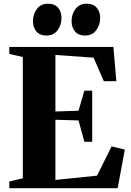

<svg xmlns="http://www.w3.org/2000/svg" viewBox="-20 -990 688 1010"><path d="M100 -52V-690L29 -706.5V-743H576.5L592 -563H526L472.5 -686.5L271.5 -701V-403.5L393 -407.5L424 -513H465V-244H424L393 -356.5L271.5 -360V-43.5L490.5 -66L567 -220L636.5 -203L599 0H29V-35.5ZM224 -803Q189.5 -803 171.5 -824.5Q153.5 -846 153.5 -878.5Q153.5 -916 174.2 -943.2Q195 -970.5 232 -970.5H233Q268 -970.5 285.8 -949Q303.5 -927.5 303.5 -895Q303.5 -859.5 283 -831.2Q262.5 -803 225 -803ZM427 -803Q392.5 -803 374.5 -824.5Q356.5 -846 356.5 -878.5Q356.5 -916 377.5 -943.2Q398.5 -970.5 435 -970.5H436Q471 -970.5 489 -949Q507 -927.5 507 -895Q507 -859.5 486.2 -831.2Q465.5 -803 428 -803Z"/></svg>

Font: Merriweather 96pt ExtraBold
Style: Regular
Weight: 800
Version: Version 2.100